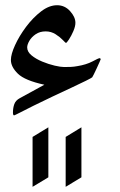

<svg xmlns="http://www.w3.org/2000/svg" viewBox="-20 -327 458 731"><path d="M363.3 -101.1Q363.3 -100.6 358.9 -90.6Q354.5 -80.6 348.4 -67.4Q342.3 -54.2 337.2 -43.9Q332 -33.7 331.1 -32.7Q329.6 -30.8 307.1 -19.5Q284.7 -8.3 250.5 7.6Q216.3 23.4 180.2 40.5Q140.6 59.1 107.9 75.4Q75.2 91.8 55.2 102.1Q35.2 112.3 33.7 112.3Q29.3 112.3 29.3 101.1Q29.3 84 34.4 69.6Q39.6 55.2 55.2 46.9L148.9 -4.4Q74.7 -20.5 48.1 -46.4Q21.5 -72.3 21.5 -98.6Q21.5 -120.6 37.4 -155.3Q53.2 -189.9 79.3 -224.9Q105.5 -259.8 136.2 -283.4Q167 -307.1 197.3 -307.1Q226.6 -307.1 246.8 -284.7Q267.1 -262.2 267.1 -240.2Q267.1 -226.6 259.3 -208.5Q251.5 -190.4 242.7 -177Q233.9 -163.6 231 -163.6Q229.5 -163.6 219.2 -174.6Q209 -185.5 191.9 -196.5Q174.8 -207.5 153.8 -207.5Q131.8 -207.5 116 -196.8Q100.1 -186 91.8 -171.6Q83.5 -157.2 83.5 -146.5Q83.5 -129.9 100.1 -116.2Q116.7 -102.5 140.9 -92.5Q165 -82.5 188.2 -77.1Q211.4 -71.8 224.1 -71.8Q238.8 -71.8 250.2 -72.3Q261.7 -72.8 274.4 -75.2Q308.1 -80.6 331.8 -93Q355.5 -105.5 357.9 -105.5Q363.3 -105.5 363.3 -101.1ZM164.1 348.1 104 384.3V194.3L164.1 157.7ZM290 348.1 230 384.3V194.3L290 157.7Z"/></svg>

Font: Scheherazade New Medium
Style: Regular
Weight: 500
Designer: SIL International
Foundry: SIL International
Version: Version 4.000